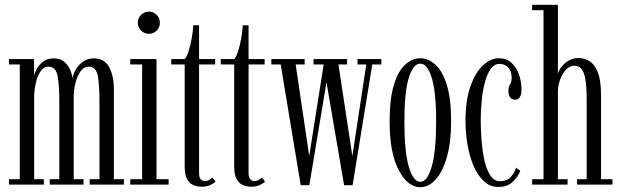

<svg xmlns="http://www.w3.org/2000/svg" viewBox="-20 -770 2590 801"><path d="M17.5 0V-22.5H62.5V-501H17.5V-523.5H122V-453.5Q124 -465 133.2 -482.2Q142.5 -499.5 159.8 -513Q177 -526.5 204 -526.5Q231.5 -526.5 248.5 -511.8Q265.5 -497 273.5 -477.2Q281.5 -457.5 282 -442.5Q285 -460.5 296.2 -480Q307.5 -499.5 326.5 -513Q345.5 -526.5 372.5 -526.5Q415 -526.5 435 -490.5Q455 -454.5 455 -401V-22.5H497V0H354V-22.5H395V-342Q395 -411.5 388.2 -451.8Q381.5 -492 350 -492Q330 -492 316.2 -472.8Q302.5 -453.5 295.2 -425.2Q288 -397 287.5 -370V-22.5H328.5V0H187.5V-22.5H227.5V-342Q227.5 -411.5 220.5 -451.8Q213.5 -492 181.5 -492Q162 -492 149 -472.2Q136 -452.5 129.5 -424Q123 -395.5 122.5 -369V-22.5H163V0Z M602 -629Q582 -629 568.5 -642.5Q555 -656 555 -675Q555 -694.5 568.5 -708Q582 -721.5 602 -721.5Q620.5 -721.5 633.8 -708Q647 -694.5 647 -675Q647 -656 633.8 -642.5Q620.5 -629 602 -629ZM523.5 0V-22.5H573V-501H523.5V-523.5H633V-22.5H683.5V0Z M822 9Q804 9 787.8 2.5Q771.5 -4 761 -22Q750.5 -40 750.5 -75.5V-501H694.5V-523.5H750.5Q758.5 -532 766 -554.2Q773.5 -576.5 779 -605.8Q784.5 -635 786.5 -664.5H810.5V-523.5H877.5V-501H810.5V-48Q810.5 -28.5 818.2 -21.5Q826 -14.5 834.5 -14.5Q845 -14.5 853.5 -19.8Q862 -25 866 -29.5L879 -12Q870 -3.5 855.2 2.8Q840.5 9 822 9Z M1028.5 9Q1010.5 9 994.2 2.5Q978 -4 967.5 -22Q957 -40 957 -75.5V-501H901V-523.5H957Q965 -532 972.5 -554.2Q980 -576.5 985.5 -605.8Q991 -635 993 -664.5H1017V-523.5H1084V-501H1017V-48Q1017 -28.5 1024.8 -21.5Q1032.5 -14.5 1041 -14.5Q1051.5 -14.5 1060 -19.8Q1068.5 -25 1072.5 -29.5L1085.5 -12Q1076.5 -3.5 1061.8 2.8Q1047 9 1028.5 9Z M1234.5 2.5 1151 -501H1112V-523.5H1251V-501H1213.5L1270 -119L1330 -499L1329.5 -501H1288V-523.5H1428V-501H1392L1450 -119L1508 -501H1471.5V-523.5H1571V-501H1533L1451 2.5H1415.5L1342 -427L1270.5 2.5Z M1733.5 11Q1680.5 11 1643 -61Q1605.5 -133 1605.5 -263.5Q1605.5 -359 1623.5 -416.8Q1641.5 -474.5 1670.8 -500.8Q1700 -527 1733.5 -527Q1766.5 -527 1796 -500.8Q1825.5 -474.5 1843.8 -416.8Q1862 -359 1862 -263.5Q1862 -176.5 1844.5 -115.2Q1827 -54 1797.8 -21.5Q1768.5 11 1733.5 11ZM1733.5 -11.5Q1762.5 -11.5 1781 -74.5Q1799.5 -137.5 1799.5 -263.5Q1799.5 -387 1781 -445.8Q1762.5 -504.5 1733.5 -504.5Q1704 -504.5 1685.5 -445.8Q1667 -387 1667 -263.5Q1667 -137.5 1685.5 -74.5Q1704 -11.5 1733.5 -11.5Z M2059 10Q2025 10 1999.2 -13.5Q1973.5 -37 1956.2 -76.8Q1939 -116.5 1930.5 -165.8Q1922 -215 1922 -266.5Q1922 -352.5 1942.8 -410.5Q1963.5 -468.5 1995.5 -497.8Q2027.5 -527 2061 -527Q2092.5 -527 2113.2 -508.5Q2134 -490 2144.8 -460.2Q2155.5 -430.5 2155.5 -398Q2155.5 -354 2129 -354Q2115 -354 2108 -364.2Q2101 -374.5 2101 -390.5Q2101 -407.5 2107.8 -418Q2114.5 -428.5 2114.5 -445Q2114.5 -473.5 2100 -488.5Q2085.5 -503.5 2064 -503.5Q2042.5 -503.5 2027.5 -482.8Q2012.5 -462 2003.2 -427.8Q1994 -393.5 1989.8 -352Q1985.5 -310.5 1985.5 -269.5Q1985.5 -228.5 1989 -183.8Q1992.5 -139 2001.2 -100.5Q2010 -62 2025.8 -38Q2041.5 -14 2066 -14Q2094.5 -14 2110.5 -31.5Q2126.5 -49 2133 -70.5L2150.5 -57.5Q2141.5 -32.5 2119 -11.2Q2096.5 10 2059 10Z M2200 0V-22.5H2247.5V-727.5H2200V-750H2307.5V-461Q2309 -472 2320 -487.8Q2331 -503.5 2349.8 -515.8Q2368.5 -528 2393.5 -528Q2417 -528 2438.5 -515.5Q2460 -503 2473.8 -469Q2487.5 -435 2487.5 -370V-22.5H2535V0H2387.5V-22.5H2427.5V-359Q2427.5 -432 2415.8 -464Q2404 -496 2376.5 -496Q2358 -496 2342.5 -480.5Q2327 -465 2317.8 -440.8Q2308.5 -416.5 2307.5 -390.5V-22.5H2348V0Z"/></svg>

Font: Imbue 50pt Light
Style: Regular
Weight: 300
Designer: Tyler Finck
Foundry: Etcetera Type Company
Version: Version 1.102; ttfautohint (v1.8.3)